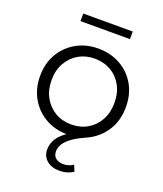

<svg xmlns="http://www.w3.org/2000/svg" viewBox="-163 -797 953 1124"><g transform="rotate(20 313.5 -235.5)"><path d="M342.5 220.4Q292.2 220.4 262.2 194.4Q232.2 168.4 232.2 126.6Q232.2 101.1 244.2 74.2Q256.2 47.4 285.9 21.4Q315.6 -4.6 368.3 -26.8L368.7 0.3Q351.4 2.7 338.6 3.7Q325.9 4.7 313.5 4.7Q236.4 4.7 176.2 -29.7Q116 -64 81.1 -124.6Q46.1 -185.3 46.1 -263Q46.1 -341.7 81.1 -401.6Q116 -461.5 176.2 -495.8Q236.4 -530.2 313.5 -530.2Q390.6 -530.2 451.3 -495.8Q512 -461.5 546.4 -401.6Q580.9 -341.7 580.9 -263Q580.9 -176.7 539 -112.7Q497.1 -48.7 425.6 -16.7Q366.4 9.7 336.1 33.7Q305.8 57.6 295.2 79Q284.5 100.4 284.5 119.8Q284.5 147.8 303 162.1Q321.6 176.4 349.7 176.4Q366.2 176.4 382.7 171.3Q399.2 166.1 411.2 157.4L427.3 195.6Q409.6 207.4 387.9 213.9Q366.3 220.4 342.5 220.4ZM313.5 -57.9Q369.9 -57.9 414.2 -83.5Q458.4 -109.2 483.9 -155.7Q509.4 -202.2 509.4 -263Q509.4 -324.8 483.9 -370.8Q458.4 -416.8 414.2 -442.2Q369.9 -467.6 313.5 -467.6Q257.7 -467.6 213.6 -442.2Q169.6 -416.8 143.6 -370.8Q117.6 -324.8 117.6 -263Q117.6 -202.2 143.6 -155.7Q169.6 -109.2 213.6 -83.5Q257.7 -57.9 313.5 -57.9ZM158.8 -645.2V-692.4H467.1V-645.2Z"/></g></svg>

Font: Montserrat Thin
Style: Regular
Weight: 100
Designer: Julieta Ulanovsky
Foundry: Julieta Ulanovsky
Version: Version 9.000